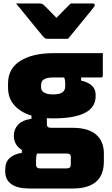

<svg xmlns="http://www.w3.org/2000/svg" viewBox="-20 -861 640 1098"><path d="M369 -639H249Q242 -639 236.5 -643Q231 -647 219 -661Q212 -670 195 -690.5Q178 -711 156 -738Q134 -765 112 -792Q90 -819 72 -841H204Q215 -841 220.5 -839Q226 -837 233 -830Q241 -822 257.5 -805.5Q274 -789 302 -760H304Q331 -788 349.5 -806.5Q368 -825 384 -841H511Q522 -841 522 -832Q522 -828 519 -823.5Q516 -819 504 -804Q493 -791 474.5 -768Q456 -745 435.5 -720Q415 -695 397 -673Q379 -651 369 -639ZM59 -84Q59 -120 82 -146.5Q105 -173 160 -182V-200Q97 -219 61.5 -259.5Q26 -300 26 -359V-384Q26 -469 96.5 -513Q167 -557 285 -557H568V-429Q568 -418 557 -418H444V-400Q482 -392 504.5 -372Q527 -352 527 -319V-311Q527 -184 284 -184Q265 -184 248 -185V-152Q248 -139 254 -134.5Q260 -130 276 -130H396Q485 -130 529.5 -91.5Q574 -53 574 17V62Q574 217 396 217H147Q80 217 45 192Q10 167 10 121V107Q10 66 35 43Q60 20 105 13V-4Q81 -18 70 -39Q59 -60 59 -84ZM282 -321Q321 -321 337 -333Q353 -345 353 -367V-382Q353 -405 347 -418H283Q215 -418 215 -376V-364Q215 -347 225 -337Q243 -321 282 -321ZM208 102H363Q374 102 380 96Q385 91 385 77V39Q385 26 379.5 21.5Q374 17 362 17H202Q197 17 192 17Q186 31 186 55V80Q186 102 208 102Z"/></svg>

Font: Recursive Mn Lnr St Blk
Style: Regular
Weight: 900
Monospace: yes
Version: Version 1.079;hotconv 1.0.112;makeotfexe 2.5.65598; ttfautoh